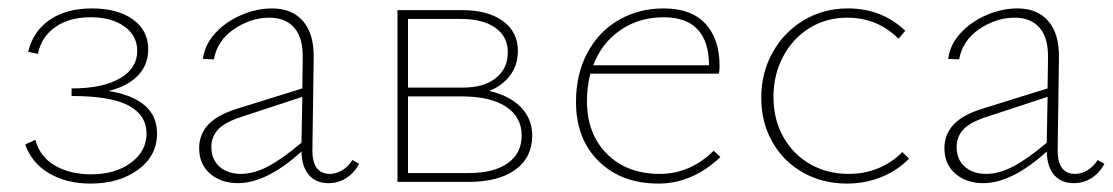

<svg xmlns="http://www.w3.org/2000/svg" viewBox="-20 -432 2644 456"><path d="M353 -115Q353 -62 308 -29Q263 4 195 4Q138 4 96.5 -20.5Q55 -45 40 -89L64 -100Q75 -59 111 -38.5Q147 -18 196 -18Q254 -18 291 -45.5Q328 -73 328 -115Q328 -158 286 -181Q244 -204 150 -204V-222Q224 -222 265 -246Q306 -270 306 -311Q306 -347 275.5 -369Q245 -391 195 -391Q144 -391 111 -367.5Q78 -344 70 -304L47 -309Q58 -357 97.5 -384.5Q137 -412 198 -412Q259 -412 295.5 -386Q332 -360 332 -315Q332 -278 307.5 -252.5Q283 -227 238 -216Q353 -197 353 -115Z M833 -43Q822 -22 803 -9.5Q784 3 760 3Q731 3 714 -16Q697 -35 696 -72Q613 3 545 3Q505 3 479 -19.5Q453 -42 453 -80Q453 -113 475 -136.5Q497 -160 547 -175L698 -222L699 -293Q700 -342 679 -366Q658 -390 620 -390Q576 -390 536 -363Q496 -336 488 -291L462 -292Q466 -326 491.5 -353.5Q517 -381 553.5 -396.5Q590 -412 626 -412Q674 -412 700 -381.5Q726 -351 725 -295L722 -80Q720 -19 764 -19Q778 -19 792.5 -27.5Q807 -36 817 -52ZM552 -19Q583 -19 617 -37Q651 -55 696 -93L698 -202L555 -155Q514 -142 498 -124.5Q482 -107 482 -83Q482 -53 501.5 -36Q521 -19 552 -19Z M1244 -110Q1244 -58 1204 -29Q1164 0 1093 0H924V-408H1077Q1139 -408 1174.5 -382Q1210 -356 1210 -311Q1210 -278 1192 -253.5Q1174 -229 1142 -216Q1190 -205 1217 -177.5Q1244 -150 1244 -110ZM949 -387V-224H1080Q1129 -224 1157.5 -246.5Q1186 -269 1186 -308Q1186 -345 1156.5 -366Q1127 -387 1074 -387ZM1219 -110Q1219 -154 1182 -178.5Q1145 -203 1077 -203H949V-21H1093Q1153 -21 1186 -44.5Q1219 -68 1219 -110Z M1691 -59Q1624 4 1544 4Q1456 4 1402 -49Q1348 -102 1348 -190Q1348 -256 1375 -306.5Q1402 -357 1449.5 -384.5Q1497 -412 1556 -412Q1622 -412 1655.5 -375.5Q1689 -339 1689 -275Q1689 -263 1687 -257H1382Q1374 -225 1374 -192Q1374 -114 1421.5 -66.5Q1469 -19 1547 -19Q1619 -19 1675 -74ZM1389 -277H1664Q1663 -391 1556 -391Q1498 -391 1453.5 -360.5Q1409 -330 1389 -277Z M1788 -200Q1788 -259 1815 -307.5Q1842 -356 1889 -384Q1936 -412 1994 -412Q2074 -412 2130 -359L2114 -340Q2064 -390 1992 -390Q1942 -390 1902 -365Q1862 -340 1839.5 -297Q1817 -254 1817 -202Q1817 -148 1840.5 -106.5Q1864 -65 1904.5 -42Q1945 -19 1996 -19Q2033 -19 2066 -32.5Q2099 -46 2123 -71L2139 -55Q2110 -26 2072 -11Q2034 4 1992 4Q1934 4 1887.5 -22Q1841 -48 1814.5 -94.5Q1788 -141 1788 -200Z M2603 -43Q2592 -22 2573 -9.5Q2554 3 2530 3Q2501 3 2484 -16Q2467 -35 2466 -72Q2383 3 2315 3Q2275 3 2249 -19.5Q2223 -42 2223 -80Q2223 -113 2245 -136.5Q2267 -160 2317 -175L2468 -222L2469 -293Q2470 -342 2449 -366Q2428 -390 2390 -390Q2346 -390 2306 -363Q2266 -336 2258 -291L2232 -292Q2236 -326 2261.5 -353.5Q2287 -381 2323.5 -396.5Q2360 -412 2396 -412Q2444 -412 2470 -381.5Q2496 -351 2495 -295L2492 -80Q2490 -19 2534 -19Q2548 -19 2562.5 -27.5Q2577 -36 2587 -52ZM2322 -19Q2353 -19 2387 -37Q2421 -55 2466 -93L2468 -202L2325 -155Q2284 -142 2268 -124.5Q2252 -107 2252 -83Q2252 -53 2271.5 -36Q2291 -19 2322 -19Z"/></svg>

Font: Ysabeau Extralight
Style: Regular
Weight: 200
Designer: Christian Thalmann (Catharsis Fonts)
Version: Version 0.003